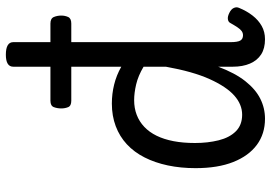

<svg xmlns="http://www.w3.org/2000/svg" viewBox="-158 -772 947 672"><g transform="rotate(-90 316.0 -436.5)"><path d="M236 17Q183 17 144.5 -11.5Q106 -40 84.5 -94Q63 -148 63 -226Q63 -278 72.5 -323Q82 -368 100.5 -404.5Q119 -441 146.5 -466.5Q174 -492 210 -505.5Q246 -519 289 -519Q323 -519 355.5 -511Q388 -503 418 -486V-864Q418 -877 428.5 -883.5Q439 -890 460 -890Q482 -890 493 -883.5Q504 -877 504 -864V-104Q504 -79 509.5 -69.5Q515 -60 528 -60Q536 -60 542.5 -64.5Q549 -69 556 -79.5Q563 -90 572 -106Q576 -112 585 -113Q594 -114 606 -108Q619 -102 623.5 -92.5Q628 -83 624 -74Q613 -47 597 -26.5Q581 -6 560.5 5.5Q540 17 514 17Q482 17 461 3.5Q440 -10 429 -35.5Q418 -61 418 -96Q418 -109 418 -121.5Q418 -134 418 -147Q396 -88 367.5 -52Q339 -16 306 0.5Q273 17 236 17ZM151 -228Q151 -183 160.5 -145Q170 -107 192 -85Q214 -63 250 -63Q286 -63 317 -90.5Q348 -118 374.5 -176.5Q401 -235 418 -330V-408Q386 -427 356 -434Q326 -441 301 -441Q273 -441 249.5 -432Q226 -423 207.5 -405.5Q189 -388 176.5 -362.5Q164 -337 157.5 -303.5Q151 -270 151 -228ZM299 -661Q281 -661 276.5 -672Q272 -683 272 -696Q272 -710 276.5 -722Q281 -734 299 -734H569Q587 -734 592 -722Q597 -710 597 -696Q597 -683 592 -672Q587 -661 569 -661Z"/></g></svg>

Font: Playwrite GB S
Style: Regular
Weight: 400
Designer: Veronika Burian, José Scaglione
Foundry: TypeTogether
Version: Version 1.000